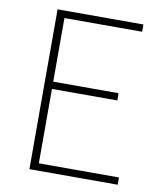

<svg xmlns="http://www.w3.org/2000/svg" viewBox="-82 -792 726 859"><g transform="rotate(10 281.0 -363.0)"><path d="M500 -726V-693H147V-404H444V-371H147V-33H511V0H110V-726Z"/></g></svg>

Font: Kinto Sans Thin
Style: Regular
Weight: 100
Designer: Authors: Ryoko NISHIZUKA  (kana & ideographs); Paul D. Hunt (Latin, Greek & Cyrillic); Wenlong ZHANG  (bopomofo); Sandol
Foundry: Adobe Systems Incorporated, ookami Inc.
Version: Version 0.001